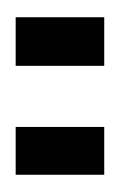

<svg xmlns="http://www.w3.org/2000/svg" viewBox="26 -791 153 245"><g transform="rotate(-90 102.5 -668.5)"><path d="M63 -725V-612H2V-725ZM203 -725V-612H141V-725Z"/></g></svg>

Font: Pathway Extreme 8pt Thin 12pt ExtraLight
Style: Regular
Weight: 250
Version: Version 1.001;gftools[0.9.26]